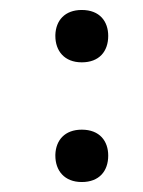

<svg xmlns="http://www.w3.org/2000/svg" viewBox="-20 -360 286 385"><path d="M91 -288C91 -258 109 -235 144 -235C179 -235 197 -257 197 -288C197 -317 180 -340 144 -340C110 -340 92 -319 91 -290C91 -289 91 -288 91 -288ZM91 -48C91 -18 109 5 144 5C179 5 197 -17 197 -48C197 -77 180 -100 144 -100C110 -100 92 -79 91 -50C91 -49 91 -48 91 -48Z"/></svg>

Font: Tajawal Medium
Style: Regular
Weight: 500
Designer: Boutros Fonts
Foundry: Created by Boutros International 2017
Version: Version 1.700